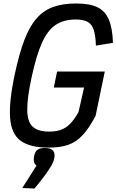

<svg xmlns="http://www.w3.org/2000/svg" viewBox="-20 -834 669 1103"><path d="M259 14Q153 14 99 -25Q45 -64 38 -156.5Q31 -249 65 -408Q90 -525 119.5 -603Q149 -681 189.5 -727.5Q230 -774 285.5 -794Q341 -814 418 -814Q495 -814 539.5 -792.5Q584 -771 605 -722Q626 -673 629 -588L531 -572Q529 -631 518 -663.5Q507 -696 482.5 -709Q458 -722 415 -722Q347 -722 300.5 -691.5Q254 -661 221.5 -589Q189 -517 162 -392Q136 -272 136.5 -203.5Q137 -135 167.5 -106.5Q198 -78 262 -78Q303 -78 332 -89Q361 -100 384.5 -124.5Q408 -149 431 -190L463 -331H289L308 -423H582L529 -168Q492 -98 455 -58Q418 -18 372 -2Q326 14 259 14ZM108 246 190 117Q180 111 176 97.5Q172 84 176 63Q181 37 195 26.5Q209 16 237 16Q272 16 285 31.5Q298 47 291 79Q287 99 268.5 128.5Q250 158 225.5 190Q201 222 178 249Z"/></svg>

Font: Victor Mono Thin
Style: Italic
Weight: 100
Italic angle: -12°
Monospace: yes
Designer: Rune Bjørnerås
Version: Version 1.561;gftools[0.9.30]